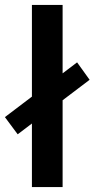

<svg xmlns="http://www.w3.org/2000/svg" viewBox="-38 -762 385 782"><path d="M92 0V-742H217V0ZM34 -215 -18 -285 276 -508 327 -437Z"/></svg>

Font: MOST Montserrat SemiBold
Style: Regular
Weight: 600
Designer: Julieta Ulanovsky
Foundry: Julieta Ulanovsky
Version: Version 8.000;March 11, 2024;FontCreator 15.0.0.2926 64-bit